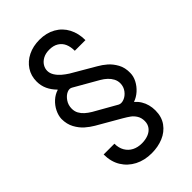

<svg xmlns="http://www.w3.org/2000/svg" viewBox="-256 -804 1034 1034"><g transform="rotate(-45 261.0 -287.0)"><path d="M259.8 -641.6Q231.4 -641.6 211.4 -630.9Q191.4 -620.1 181.2 -603.5Q170.9 -586.9 170.9 -568.4Q170.9 -549.8 182.1 -531.7Q193.4 -513.7 210 -499.5Q226.6 -485.4 245.1 -473.6L378.9 -395.5Q403.3 -381.8 425.3 -362.8Q447.3 -343.8 463.9 -314Q480.5 -284.2 479.5 -244.1Q479.5 -218.8 466.3 -193.4Q453.1 -168 431.2 -148.4Q409.2 -128.9 383.8 -120.1V-119.1Q400.4 -104.5 411.1 -86.9Q421.9 -69.3 427.2 -48.8Q432.6 -28.3 432.6 -5.9Q432.6 43 408.2 76.7Q383.8 110.4 343.8 127Q303.7 143.6 255.9 143.6Q201.2 143.6 158.7 121.6Q116.2 99.6 91.8 59.6Q67.4 19.5 67.4 -35.2H149.4Q149.4 -2.9 163.1 20.5Q176.8 43.9 200.7 56.2Q224.6 68.4 255.9 68.4Q282.2 68.4 304.2 60.1Q326.2 51.8 338.9 34.7Q351.6 17.6 351.6 -5.9Q351.6 -30.3 340.8 -47.9Q330.1 -65.4 315.4 -76.2Q300.8 -86.9 277.3 -100.6L143.6 -177.7Q120.1 -191.4 97.7 -210.9Q75.2 -230.5 58.6 -260.7Q42 -291 42 -331.1Q43 -356.4 55.7 -382.3Q68.4 -408.2 90.3 -428.2Q112.3 -448.2 138.7 -456.1V-458Q115.2 -481.4 102.5 -508.8Q89.8 -536.1 89.8 -568.4Q89.8 -611.3 111.8 -645Q133.8 -678.7 172.4 -697.8Q210.9 -716.8 259.8 -716.8Q312.5 -716.8 352.1 -694.3Q391.6 -671.9 412.6 -631.8Q433.6 -591.8 433.6 -540H352.5Q352.5 -570.3 342.8 -592.8Q333 -615.2 312 -628.4Q291 -641.6 259.8 -641.6ZM337.9 -332 203.1 -409.2Q188.5 -418.9 168.9 -410.2Q149.4 -401.4 134.8 -379.9Q120.1 -358.4 120.1 -331.1Q120.1 -310.5 128.9 -294.4Q137.7 -278.3 151.9 -265.6Q166 -252.9 185.5 -241.2L314.5 -168Q329.1 -160.2 350.1 -168Q371.1 -175.8 386.7 -196.3Q402.3 -216.8 402.3 -243.2Q402.3 -261.7 393.6 -278.3Q384.8 -294.9 370.6 -308.1Q356.4 -321.3 337.9 -332Z"/></g></svg>

Font: WEMIX Pretendard Variable
Style: Regular
Weight: 400
Designer: Base glyphs from Inter by Rasmus Andersson; Hangeul glyphs from Noto Sans CJK(Source Han Sans) by Jang Soo-young and Kan
Foundry: Kil Hyung-jin
Version: Version 1.000;Glyphs 3.2 (3208)